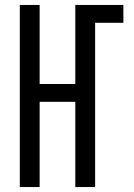

<svg xmlns="http://www.w3.org/2000/svg" viewBox="-20 -755 540 775"><path d="M60 0H140V-344H284V0H364V-663H478V-735H284V-416H140V-735H60Z"/></svg>

Font: Iosevka SS09
Style: Regular
Weight: 400
Monospace: yes
Designer: Belleve Invis
Foundry: Belleve Invis
Version: Version 5.2.1; ttfautohint (v1.8.3)